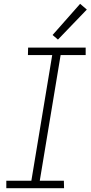

<svg xmlns="http://www.w3.org/2000/svg" viewBox="-20 -984 474 1004"><path d="M13 0H315L314 -39H188L297 -696H428V-735H127L126 -696H253L144 -39H13ZM283 -777 434 -934 399 -964 255 -801Z"/></svg>

Font: Iosevka Sparkle XLtObl
Style: Regular
Weight: 200
Italic angle: -9°
Designer: Belleve Invis
Foundry: Belleve Invis
Version: Version 4.5.0; ttfautohint (v1.8.3)